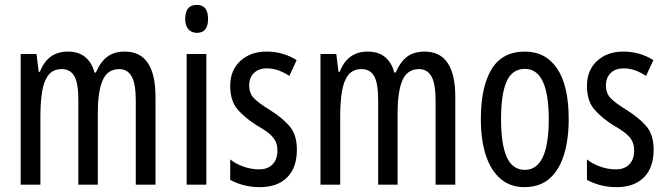

<svg xmlns="http://www.w3.org/2000/svg" viewBox="-20 -759 2738 789"><path d="M493 -547Q619 -547 619 -360V0H538V-345Q538 -415 521 -445Q504 -475 470 -475Q422 -475 402 -429.5Q382 -384 382 -296V0H302V-348Q302 -417 285.5 -446Q269 -475 234 -475Q198 -475 179 -450.5Q160 -426 153 -382Q146 -338 146 -281V0H65V-537H130L139 -464H144Q176 -547 259 -547Q305 -547 332 -523Q359 -499 368 -461H374Q393 -505 421 -526Q449 -547 493 -547Z M789 -739Q835 -739 835 -681Q835 -624 789 -624Q767 -624 754 -639Q741 -654 741 -681Q741 -739 789 -739ZM828 -537V0H747V-537Z M1200 -144Q1200 -70 1160 -30Q1120 10 1048 10Q1011 10 980 1.5Q949 -7 926 -20V-104Q948 -86 980 -74.5Q1012 -63 1045 -63Q1080 -63 1100 -83.5Q1120 -104 1120 -141Q1120 -173 1101.5 -195Q1083 -217 1038 -242Q988 -273 957 -308.5Q926 -344 926 -406Q926 -470 967.5 -508.5Q1009 -547 1076 -547Q1143 -547 1199 -512L1169 -447Q1148 -461 1125 -469.5Q1102 -478 1077 -478Q1043 -478 1023.5 -459Q1004 -440 1004 -408Q1004 -376 1023 -356Q1042 -336 1089 -307Q1139 -276 1169.5 -241Q1200 -206 1200 -144Z M1725 -547Q1851 -547 1851 -360V0H1770V-345Q1770 -415 1753 -445Q1736 -475 1702 -475Q1654 -475 1634 -429.5Q1614 -384 1614 -296V0H1534V-348Q1534 -417 1517.5 -446Q1501 -475 1466 -475Q1430 -475 1411 -450.5Q1392 -426 1385 -382Q1378 -338 1378 -281V0H1297V-537H1362L1371 -464H1376Q1408 -547 1491 -547Q1537 -547 1564 -523Q1591 -499 1600 -461H1606Q1625 -505 1653 -526Q1681 -547 1725 -547Z M2317 -269Q2317 -186 2297.5 -123Q2278 -60 2238 -25Q2198 10 2135 10Q2076 10 2036 -25Q1996 -60 1976 -122.5Q1956 -185 1956 -269Q1956 -402 2000 -474.5Q2044 -547 2137 -547Q2223 -547 2270 -476.5Q2317 -406 2317 -269ZM2039 -269Q2039 -166 2062.5 -113.5Q2086 -61 2137 -61Q2235 -61 2235 -269Q2235 -476 2137 -476Q2085 -476 2062 -424.5Q2039 -373 2039 -269Z M2666 -144Q2666 -70 2626 -30Q2586 10 2514 10Q2477 10 2446 1.5Q2415 -7 2392 -20V-104Q2414 -86 2446 -74.5Q2478 -63 2511 -63Q2546 -63 2566 -83.5Q2586 -104 2586 -141Q2586 -173 2567.5 -195Q2549 -217 2504 -242Q2454 -273 2423 -308.5Q2392 -344 2392 -406Q2392 -470 2433.5 -508.5Q2475 -547 2542 -547Q2609 -547 2665 -512L2635 -447Q2614 -461 2591 -469.5Q2568 -478 2543 -478Q2509 -478 2489.5 -459Q2470 -440 2470 -408Q2470 -376 2489 -356Q2508 -336 2555 -307Q2605 -276 2635.5 -241Q2666 -206 2666 -144Z"/></svg>

Font: Noto Sans Bengali ExtraCondensed
Style: Regular
Weight: 400
Width: 2
Designer: Jelle Bosma - Monotype Design Team
Foundry: Monotype Imaging Inc.
Version: Version 2.003; ttfautohint (v1.8.4.7-5d5b)